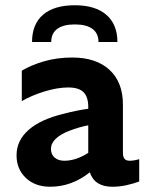

<svg xmlns="http://www.w3.org/2000/svg" viewBox="-20 -701 563 731"><path d="M322 -45Q253 10 171 10Q114 10 78.5 -23.5Q43 -57 43 -110Q43 -166 89 -206.5Q135 -247 223 -268Q268 -280 316 -287V-294Q316 -332 298 -350Q280 -368 240 -368Q199 -368 150 -353Q101 -338 63 -316V-432Q98 -453 147.5 -467.5Q197 -482 255 -482Q346 -482 397 -435Q448 -388 448 -303V-120Q448 -104 454 -96.5Q460 -89 474 -89Q490 -89 510 -95V-10Q489 -2 462 4Q435 10 408 10Q340 10 322 -45ZM225 -89Q269 -89 316 -119V-224Q280 -217 244 -203Q210 -190 192 -172.5Q174 -155 174 -134Q174 -113 188 -101Q202 -89 225 -89ZM265 -608Q221 -608 198 -591Q175 -574 175 -541H102Q102 -609 144 -645Q186 -681 265 -681Q343 -681 385 -644.5Q427 -608 427 -541H355Q355 -574 332 -591Q309 -608 265 -608Z"/></svg>

Font: Madhuban SemiBold
Style: Regular
Weight: 600
Designer: jaikishan Patel
Foundry: MagicType
Version: Version 1.000